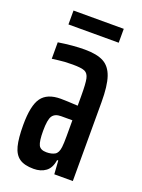

<svg xmlns="http://www.w3.org/2000/svg" viewBox="-129 -711 575 779"><g transform="rotate(20 158.5 -321.5)"><path d="M17 -145Q17 -229 41.5 -263Q66 -297 124 -297Q147 -297 198 -294V-336Q198 -389 193.5 -410Q189 -431 174.5 -437.5Q160 -444 122 -444Q85 -444 61.5 -440.5Q38 -437 34 -437V-508Q97 -518 148 -518Q200 -518 229 -502.5Q258 -487 271 -449Q284 -411 284 -340V0H204L200 -58H195Q190 -23 169 -7.5Q148 8 117 8Q77 8 55.5 -7Q34 -22 25.5 -55Q17 -88 17 -145ZM196 -115Q198 -131 198 -162V-197V-231H149Q123 -231 112 -215Q101 -199 101 -150Q101 -106 109 -89.5Q117 -73 143 -73Q165 -73 179 -81Q193 -89 196 -115ZM50 -591V-651H267V-591Z"/></g></svg>

Font: Saira Ultra Condensed SemiBold
Style: Regular
Weight: 600
Width: 1
Designer: Hector Gatti with collaboration of the Omnibus-Type team
Foundry: Omnibus-Type
Version: Version 1.001; ttfautohint (v1.8)